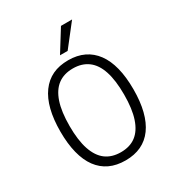

<svg xmlns="http://www.w3.org/2000/svg" viewBox="-214 -1055 1105 1198"><g transform="rotate(-30 338.5 -456.5)"><path d="M339 8Q274 8 225 -15Q176 -38 142.5 -83.5Q109 -129 92 -196.5Q75 -264 75 -351Q75 -439 92 -506.5Q109 -574 143 -620.5Q177 -667 225.5 -690Q274 -713 339 -713Q403 -713 452 -689.5Q501 -666 534.5 -620.5Q568 -575 585 -508Q602 -441 602 -352Q602 -265 585 -197.5Q568 -130 534.5 -84Q501 -38 452 -15Q403 8 339 8ZM339 -51Q404 -51 447 -83.5Q490 -116 512.5 -183Q535 -250 535 -353Q535 -456 513 -522.5Q491 -589 447 -621.5Q403 -654 339 -654Q274 -654 230.5 -621.5Q187 -589 164.5 -522.5Q142 -456 142 -352Q142 -250 164.5 -183Q187 -116 230.5 -83.5Q274 -51 339 -51ZM311 -765 408 -921H488L366 -765Z"/></g></svg>

Font: Nunito Sans 7pt Condensed Light
Style: Regular
Weight: 300
Width: 3
Designer: Vernon Adams
Foundry: Vernon Adams
Version: Version 3.101;gftools[0.9.27]